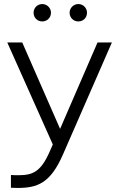

<svg xmlns="http://www.w3.org/2000/svg" viewBox="-20 -736 583 949"><path d="M34 129V192C45 192 56 193 66 193C165 193 229 170 291 28L533 -526H462L277 -99L90 -526H16L241 -22L227 10C183 112 143 130 73 130C61 130 48 130 34 129ZM367 -630C391 -630 410 -648 410 -673C410 -697 391 -716 367 -716C344 -716 324 -697 324 -673C324 -648 344 -630 367 -630ZM189 -630C212 -630 232 -648 232 -673C232 -697 212 -716 189 -716C165 -716 146 -697 146 -673C146 -648 165 -630 189 -630Z"/></svg>

Font: Chess Sans
Style: Regular
Weight: 400
Designer: Wolf Bōese
Foundry: Wolf Bōese
Version: Version 7.223;Glyphs 3.3 (3306)